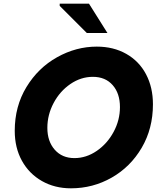

<svg xmlns="http://www.w3.org/2000/svg" viewBox="-20 -1007 850 1042"><path d="M60 -297Q60 -430 123.5 -534.5Q187 -639 290 -696.5Q393 -754 505 -754Q596 -754 665.5 -714.5Q735 -675 772.5 -604Q810 -533 810 -441Q810 -309 749 -205Q688 -101 586 -43Q484 15 365 15Q277 15 207.5 -24.5Q138 -64 99 -134.5Q60 -205 60 -297ZM631 -426Q631 -500 591.5 -545Q552 -590 484 -590Q419 -590 362 -551Q305 -512 271 -448Q237 -384 237 -313Q237 -240 277 -194.5Q317 -149 384 -149Q448 -149 505 -188Q562 -227 596.5 -291Q631 -355 631 -426ZM451 -828 304 -975V-987H463L563 -828Z"/></svg>

Font: Arvo
Style: Bold Italic
Weight: 700
Italic angle: -13°
Designer: Anton Koovit (Cyrillic Expansion: Cyreal)
Foundry: Anton Koovit, Yassin Baggar
Version: Version 3.000